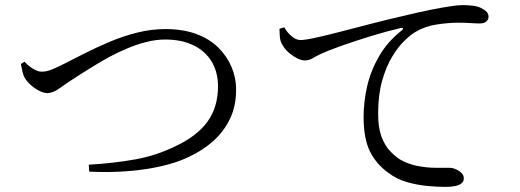

<svg xmlns="http://www.w3.org/2000/svg" viewBox="-20 -731 2040 753"><path d="M328 -85Q428 -91 511 -106Q594 -121 669 -158Q754 -198 794.5 -255Q835 -312 835 -392Q835 -448 810 -489.5Q785 -531 738.5 -553.5Q692 -576 628 -576Q592 -576 554.5 -566.5Q517 -557 480 -541.5Q443 -526 409.5 -508Q376 -490 347.5 -472Q319 -454 296 -440Q241 -405 214.5 -385.5Q188 -366 166 -366Q151 -366 133.5 -375Q116 -384 101 -397.5Q86 -411 78 -424Q71 -436 68 -450.5Q65 -465 62 -480L76 -489Q92 -472 110 -461Q128 -450 143 -450Q153 -450 163 -452Q173 -454 189.5 -461Q206 -468 232 -481Q267 -499 312.5 -522Q358 -545 410 -567Q462 -589 517.5 -603Q573 -617 629 -617Q697 -617 749 -598Q801 -579 835.5 -545Q870 -511 888 -468.5Q906 -426 906 -380Q906 -315 882 -265Q858 -215 816 -177.5Q774 -140 719 -115Q686 -99 643 -87Q600 -75 550 -67.5Q500 -60 444.5 -57.5Q389 -55 330 -58Z M1727 2Q1698 2 1658 -1.5Q1618 -5 1577 -16.5Q1536 -28 1502 -54Q1455 -88 1430.5 -138Q1406 -188 1406 -273Q1406 -332 1420 -393Q1434 -454 1467 -511Q1500 -568 1556 -612Q1562 -617 1560.5 -620Q1559 -623 1551 -621Q1495 -608 1433.5 -589Q1372 -570 1319.5 -551.5Q1267 -533 1237 -519Q1222 -512 1207 -503Q1192 -494 1176 -494Q1162 -494 1147 -501.5Q1132 -509 1117.5 -520.5Q1103 -532 1093.5 -545.5Q1084 -559 1080 -572Q1077 -584 1077 -595.5Q1077 -607 1076 -618L1095 -624Q1105 -605 1123 -589.5Q1141 -574 1158 -574Q1177 -574 1220 -583.5Q1263 -593 1320.5 -608Q1378 -623 1442 -639.5Q1506 -656 1568 -670Q1626 -684 1671 -693Q1716 -702 1747 -706.5Q1778 -711 1795 -711Q1815 -711 1834.5 -708.5Q1854 -706 1866 -700Q1882 -692 1889 -684Q1896 -676 1896 -665Q1896 -655 1887.5 -647Q1879 -639 1862 -639Q1847 -639 1825.5 -640.5Q1804 -642 1776 -642Q1740 -642 1693 -635Q1646 -628 1608 -605Q1591 -595 1566.5 -571.5Q1542 -548 1518.5 -509.5Q1495 -471 1479 -415.5Q1463 -360 1463 -285Q1463 -230 1476 -195.5Q1489 -161 1508.5 -140Q1528 -119 1548 -106Q1581 -87 1618 -80Q1655 -73 1688.5 -73Q1722 -73 1742 -73Q1754 -73 1767 -67.5Q1780 -62 1789.5 -53Q1799 -44 1799 -31Q1799 -20 1790.5 -12.5Q1782 -5 1766 -1.5Q1750 2 1727 2Z"/></svg>

Font: Noto Serif SC ExtraLight
Style: Regular
Weight: 400
Version: Version 2.002-H1;hotconv 1.1.0;makeotfexe 2.6.0